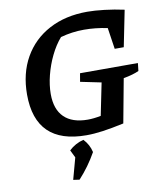

<svg xmlns="http://www.w3.org/2000/svg" viewBox="-97 -742 901 1065"><g transform="rotate(-10 353.5 -209.0)"><path d="M345 10Q59 10 59 -269Q59 -388 109.5 -477Q160 -566 252 -615Q344 -664 467 -664Q508 -664 563.5 -657.5Q619 -651 674 -639L633 -435H582L564 -555Q497 -569 432 -569Q365 -569 300 -551Q267 -513 242 -461.5Q217 -410 203 -354.5Q189 -299 189 -249Q189 -163 234.5 -118.5Q280 -74 367 -74Q400 -74 441 -82L478 -264L361 -288L369 -335H695L690 -291Q658 -276 603 -266L557 -19Q488 -4 438 3Q388 10 345 10ZM229 241 262 120 241 77Q276 44 323 32Q354 64 364 108Q322 183 264 246Z"/></g></svg>

Font: Piazzolla SemiBold
Style: Italic
Weight: 600
Italic angle: -11.3°
Designer: Juan Pablo del Peral
Foundry: Huerta Tipografica
Version: Version 1.330